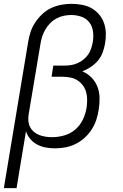

<svg xmlns="http://www.w3.org/2000/svg" viewBox="-21 -763 641 998"><path d="M-1 215 125 -543Q129 -569 137.5 -595.5Q146 -622 161.5 -645.5Q177 -669 198 -689Q219 -709 244.5 -721Q270 -733 297 -738Q324 -743 350 -743Q378 -743 405 -738Q432 -733 454.5 -720.5Q477 -708 494 -688Q511 -668 519.5 -643.5Q528 -619 529 -591.5Q530 -564 525 -536Q521 -513 512.5 -490Q504 -467 488 -448Q472 -429 451 -415Q430 -401 407 -392Q434 -381 454.5 -360Q475 -339 485.5 -312Q496 -285 496.5 -254.5Q497 -224 492 -193Q488 -166 479.5 -140Q471 -114 455.5 -90Q440 -66 418.5 -46.5Q397 -27 371.5 -14.5Q346 -2 319 3Q292 8 266 8Q265 8 265 8Q265 8 265 8Q240 8 216 3.5Q192 -1 171.5 -12Q151 -23 136 -41Q121 -59 114 -81L65 215ZM250 -50Q281 -50 313 -59Q345 -68 370.5 -90Q396 -112 410 -142Q424 -172 429 -203Q432 -224 432 -245Q432 -266 426.5 -285Q421 -304 409.5 -319.5Q398 -335 381.5 -345.5Q365 -356 345 -360Q325 -364 304 -364H247L256 -422H314Q330 -422 347 -424.5Q364 -427 380.5 -434Q397 -441 411.5 -452.5Q426 -464 436.5 -478.5Q447 -493 452.5 -510Q458 -527 461 -543Q466 -571 462.5 -598.5Q459 -626 443.5 -646.5Q428 -667 402.5 -676Q377 -685 350 -685Q330 -685 310.5 -681Q291 -677 272.5 -667Q254 -657 239.5 -642Q225 -627 214.5 -609Q204 -591 198 -572Q192 -553 189 -533L128 -169Q125 -151 126.5 -134Q128 -117 135.5 -102.5Q143 -88 155.5 -77.5Q168 -67 183.5 -61Q199 -55 216 -52.5Q233 -50 250 -50Z"/></svg>

Font: Iosevka SS04 Light Extended
Style: Italic
Weight: 300
Width: 7
Italic angle: -9°
Monospace: yes
Designer: Belleve Invis
Foundry: Belleve Invis
Version: Version 19.0.0; ttfautohint (v1.8.4)